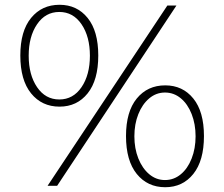

<svg xmlns="http://www.w3.org/2000/svg" viewBox="-20 -773 938 803"><path d="M391 -541Q391 -438 346.5 -382.5Q302 -327 229 -327Q155 -327 110 -382.5Q65 -438 65 -541Q65 -643 110 -698Q155 -753 229 -753Q302 -753 346.5 -698Q391 -643 391 -541ZM219 4H179L680 -750H718ZM228 -357Q286 -357 321 -408.5Q356 -460 356 -540Q356 -620 321 -671.5Q286 -723 228 -723Q170 -723 135 -671.5Q100 -620 100 -540Q100 -460 135 -408.5Q170 -357 228 -357ZM833 -204Q833 -101 788.5 -45.5Q744 10 671 10Q597 10 552 -45.5Q507 -101 507 -204Q507 -306 552 -361Q597 -416 671 -416Q744 -416 788.5 -361Q833 -306 833 -204ZM670 -20Q707 -20 736 -44Q765 -68 781.5 -110Q798 -152 798 -203Q798 -254 781.5 -296Q765 -338 736 -362Q707 -386 670 -386Q633 -386 604 -361.5Q575 -337 558.5 -295.5Q542 -254 542 -203Q542 -152 558.5 -110.5Q575 -69 604 -44.5Q633 -20 670 -20Z"/></svg>

Font: Morrison Thin
Style: Regular
Weight: 100
Designer: Pablo Impallari, Rodrigo Fuenzalida (Modified by Dan O. Williams)
Version: Version 0.03;June 6, 2019;FontCreator 11.5.0.2425 64-bit; tt